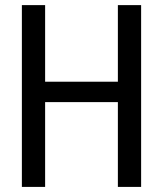

<svg xmlns="http://www.w3.org/2000/svg" viewBox="-20 -734 640 754"><path d="M534.2 0H442.9V-333H157.2V0H65.9V-713.9H157.2V-413.1H442.9V-713.9H534.2Z"/></svg>

Font: Apple Sans Adjectives
Style: Regular
Weight: 400
Monospace: yes
Foundry: Apple Sans Adjectives
Version: Version 0.01